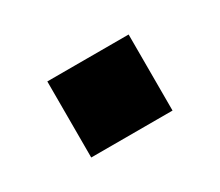

<svg xmlns="http://www.w3.org/2000/svg" viewBox="-45 -231 364 317"><g transform="rotate(-30 136.5 -72.5)"><path d="M59 0V-145H214V0Z"/></g></svg>

Font: Nunito Sans 7pt SemiCondensed
Style: Bold
Weight: 700
Width: 4
Designer: Vernon Adams
Foundry: Vernon Adams
Version: Version 3.101;gftools[0.9.27]